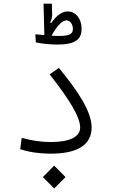

<svg xmlns="http://www.w3.org/2000/svg" viewBox="-20 -844 626 1057"><path d="M258.8 2C416.5 2 484.4 -53.2 484.4 -142.1C484.4 -230.5 408.7 -342.8 304.2 -470.2L253.4 -434.6C353 -307.6 421.4 -203.6 421.4 -142.1C421.4 -90.8 363.3 -62 259.8 -62C206.1 -62 152.8 -70.3 99.6 -85L91.3 -22.9C139.6 -5.9 201.7 2 258.8 2ZM295.9 -598.6C389.6 -598.6 429.2 -624 429.2 -685.1C429.2 -741.7 396.5 -781.2 352.1 -781.2C320.8 -781.2 290.5 -757.8 261.7 -717.3L256.3 -720.2C264.6 -735.8 267.6 -752 267.1 -766.6L265.6 -823.7H219.7L224.1 -653.3C223.6 -652.3 223.1 -651.4 222.7 -650.9C204.1 -652.3 186.5 -654.3 174.8 -655.3L177.2 -610.4C207.5 -604.5 251 -598.6 295.9 -598.6ZM278.3 193.4 340.8 130.9 278.3 67.9 215.8 130.9ZM263.7 -647.5C293.5 -701.7 322.3 -731.9 345.7 -731.9C366.2 -731.9 381.3 -710.4 381.3 -684.1C381.3 -655.8 361.3 -646 300.3 -646C291 -646 277.8 -646.5 263.7 -647.5Z"/></svg>

Font: Cascadia Mono Light
Style: Regular
Weight: 300
Monospace: yes
Designer: Aaron Bell
Foundry: Saja Typeworks
Version: Version 2404.023